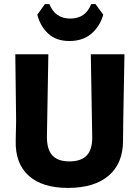

<svg xmlns="http://www.w3.org/2000/svg" viewBox="-20 -911 684 941"><path d="M448 -891 486 -839Q470 -782 428 -746Q386 -710 320 -710Q255 -710 216 -746.5Q177 -783 163 -839L200 -891H222Q250 -820 325 -820Q399 -820 427 -891ZM590 -645 584 -318 583 -225Q584 -112 513.5 -51Q443 10 313 10Q187 10 120.5 -50Q54 -110 57 -222L59 -320L55 -645H217L210 -244Q209 -180 236 -150Q263 -120 320 -120Q378 -120 405.5 -149.5Q433 -179 432 -240L425 -645Z"/></svg>

Font: Alegreya Sans SC ExtraBold
Style: Regular
Weight: 800
Designer: Juan Pablo del Peral
Foundry: Huerta Tipografica
Version: Version 2.007